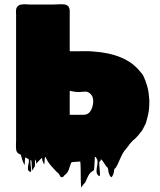

<svg xmlns="http://www.w3.org/2000/svg" viewBox="-20 -721 745 895"><path d="M653 -133Q645 -114 636 -105Q628 -93 616 -81Q609 -73 599 -66Q598 -64 596 -62Q594 -60 592 -58Q589 -55 586.5 -52Q584 -49 582 -46Q578 -40 573.5 -34.5Q569 -29 565 -24Q564 -23 561.5 -20Q559 -17 560 -18Q550 -4 543 12.5Q536 29 528 46Q526 50 522 57Q518 64 513 67Q512 71 511.5 77Q511 83 509 88Q508 92 506.5 95Q505 98 503 101Q501 106 497 104Q495 102 494 100Q493 98 491 96Q487 86 486 82.5Q485 79 485 75Q485 71 482 61Q475 56 468.5 44.5Q462 33 454 24Q453 23 452.5 23Q452 23 451 22Q449 23 449 26Q449 29 447 31Q446 32 444.5 32Q443 32 443 34Q442 44 444 62Q446 80 446 92Q446 104 438 97Q430 89 430 77Q430 65 433 51.5Q436 38 434 27Q434 24 432.5 22Q431 20 430 18Q429 16 428.5 14Q428 12 426 11Q422 11 422 12Q421 27 420.5 42Q420 57 418 72Q418 73 416.5 73.5Q415 74 414 75Q411 77 408 79Q405 81 402 84Q397 89 393 96Q389 103 386 110L378 128Q377 131 374.5 133Q372 135 370 137Q359 148 360 147.5Q361 147 366 142.5Q371 138 372 137.5Q373 137 362 148Q361 149 359.5 151.5Q358 154 358 153Q357 138 356.5 115Q356 92 356 69Q356 46 354 31Q354 32 350 32Q347 33 344 33Q341 33 338 33Q332 34 326 34Q320 34 314 35Q311 39 309 45Q307 51 305 56Q303 63 300.5 70Q298 77 294 83Q291 87 288.5 89Q286 91 284 93L282 95Q279 97 276.5 101Q274 105 269 105Q263 106 259.5 98.5Q256 91 252 87L250 85Q246 81 243 79Q243 79 241 77Q231 66 220.5 54.5Q210 43 202 30Q200 25 197 20.5Q194 16 192 11Q190 9 190 11Q188 19 188 28Q188 37 186 45Q185 47 184 43Q183 39 182 37Q181 35 180 32.5Q179 30 178 29Q177 24 176.5 20.5Q176 17 176 15Q174 17 173 17L158 32Q157 33 156 34Q155 35 154 36Q153 37 152 40Q151 43 150 42Q148 38 148 29Q148 20 146 24Q142 31 143 39Q144 47 142 55Q142 55 138 61Q134 67 134 68Q133 69 131.5 72Q130 75 130 73Q128 62 128 50Q128 38 126 27Q125 26 123.5 25Q122 24 122 26Q121 34 123 48.5Q125 63 125.5 73Q126 83 118 79Q110 74 110 64.5Q110 55 113 43Q116 31 114 22Q114 21 110 19Q106 17 106 17Q104 15 102 15Q98 11 98 13Q96 21 96 30Q96 39 94 48Q93 49 92 45Q91 41 90 39Q89 37 88 34.5Q87 32 86 30Q83 22 81 14.5Q79 7 77 0L70 -3Q55 -10 55 -28Q54 -38 54.5 -48Q55 -58 55 -67V-653Q55 -658 54.5 -663.5Q54 -669 55 -674Q55 -678 57 -684Q59 -688 60 -689Q61 -690 62 -691Q63 -692 64 -693Q71 -700 82 -700Q91 -702 100.5 -701Q110 -700 117 -700H230Q243 -700 256.5 -701Q270 -702 283 -700Q295 -697 300 -689Q305 -681 305 -673V-482H337Q356 -482 375.5 -482.5Q395 -483 414 -481Q490 -476 545.5 -452.5Q601 -429 635 -385Q645 -376 652 -359L655 -351Q657 -348 658 -345Q659 -342 660 -338Q673 -305 675 -264Q676 -261 676 -257V-240Q676 -221 673.5 -203.5Q671 -186 666 -169Q664 -159 661 -150Q658 -141 653 -133ZM310 -297H305V-186H370Q375 -186 383 -188Q398 -193 406.5 -212Q415 -231 414.5 -252Q414 -273 400 -285Q397 -288 393 -290Q386 -294 379 -294Q372 -294 364 -293Q356 -292 347.5 -292Q339 -292 330 -293L313 -296Q312 -296 311.5 -296.5Q311 -297 310 -297Z"/></svg>

Font: Rubik Wet Paint
Style: Regular
Weight: 400
Designer: Hubert and Fischer, NaN
Foundry: Hubert and Fischer, NaN
Version: Version 2.200